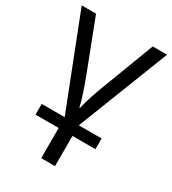

<svg xmlns="http://www.w3.org/2000/svg" viewBox="-188 -636 876 976"><g transform="rotate(30 250.5 -147.5)"><path d="M291 63V240.2H210V63H74.2V0H209L0 -535.2H84L199.2 -235.8Q239.7 -127.4 249 -80.1H252.9Q269 -147.5 303.2 -235.8L417 -535.2H501L292 0H425.8V63Z"/></g></svg>

Font: HunimalSansv1.5
Style: Regular
Weight: 400
Foundry: Ascender Corporation
Version: Version 1.10